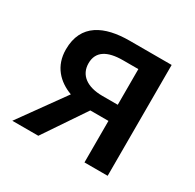

<svg xmlns="http://www.w3.org/2000/svg" viewBox="-125 -688 840 825"><g transform="rotate(30 294.5 -275.0)"><path d="M388 0H503V-550H295C171 -550 76 -507 76 -381C76 -298 126 -248 191 -224L30 0H159L298 -206H388ZM312 -286C235 -286 190 -320 190 -378C190 -437 235 -463 312 -463H388V-286Z"/></g></svg>

Font: DAIFUKU Sans JP Medium
Style: Regular
Weight: 500
Designer: Original font ‘Source Han Sans JP’ : Ryoko NISHIZUKA  (kana, bopomofo & ideographs); Paul D. Hunt (Latin, Greek & Cyrill
Foundry: Daifuku
Version: Version 1.000